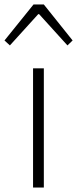

<svg xmlns="http://www.w3.org/2000/svg" viewBox="-45 -834 343 854"><path d="M102 0V-530H150V0ZM-25 -654 104 -814H150L278 -654L255 -632L129 -771H125L-1 -632Z"/></svg>

Font: Noto Sans JP ExtraLight
Style: Regular
Weight: 250
Designer: Ryoko NISHIZUKA  (kana, bopomofo & ideographs); Paul D. Hunt (Latin, Greek & Cyrillic); Sandoll Communications , Soo-you
Foundry: Adobe
Version: Version 2.004-H2;hotconv 1.0.118;makeotfexe 2.5.65603